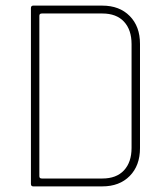

<svg xmlns="http://www.w3.org/2000/svg" viewBox="-20 -663 598 683"><path d="M129 -28H344Q394 -28 421 -57Q448 -86 448 -137V-506Q448 -557 421 -586Q394 -615 344 -615H129Q120 -615 120 -607V-36Q120 -28 129 -28ZM90 -9V-634Q90 -643 98 -643H344Q405 -643 441.5 -606Q478 -569 478 -507V-136Q478 -74 441.5 -37Q405 0 344 0H98Q90 0 90 -9Z"/></svg>

Font: Rajdhani Light
Style: Regular
Weight: 300
Designer: Satya Rajpurohit, Jyotish Sonowal
Foundry: Indian Type Foundry
Version: Version 1.201;PS 1.0;hotconv 1.0.78;makeotf.lib2.5.61930; tt